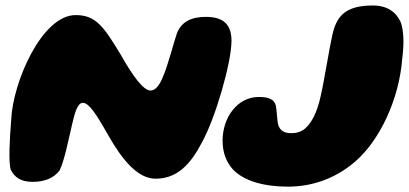

<svg xmlns="http://www.w3.org/2000/svg" viewBox="-20 -639 1491 700"><path d="M1030 41.5C1114.5 41.5 1201.5 14 1275.5 -50.5C1364 -127 1435 -276 1446.5 -425C1454 -483.5 1451.5 -527 1441.5 -557C1424.5 -595.5 1391.5 -619 1339 -619C1234.5 -619 1206.5 -575.5 1192 -513C1181 -466 1163.5 -351.5 1149 -288C1135.5 -227 1115.5 -191 1093 -171C1078.5 -159 1064.5 -153.5 1040.5 -153.5C1010.5 -153.5 995 -168.5 992 -196C989 -219.5 989 -236.5 985.5 -255C979 -275.5 963 -285.5 923.5 -285.5C844 -285.5 791.5 -209 791.5 -126.5C791.5 -83.5 804.5 -49 828.5 -22C869 21.5 944 41.5 1030 41.5ZM99 24C141.5 24 174.5 11.5 197 -17C215 -54 229 -126.5 242.5 -184C252 -225.5 262 -264 282 -264C303.5 -264 328.5 -227.5 374 -147C426 -55.5 482 12.5 547.5 12.5C626 12.5 674.5 -40.5 714.5 -116.5C765.5 -207 824 -411.5 824 -490C824 -546.5 798 -577.5 730.5 -577.5C676 -577.5 640 -558.5 624.5 -516C614.5 -488.5 593.5 -403.5 573.5 -357.5C560 -325 545.5 -309 529 -309C503 -309 465 -360 419 -441.5C358 -542.5 329 -584 256 -584C131 -584 26.5 -336 21 -204C15 -133 10.5 -43.5 19.5 -20C33 7.5 56 24 99 24Z"/></svg>

Font: Gluten
Style: Bold Italic
Weight: 700
Italic angle: -13°
Designer: Tyler Finck
Foundry: Etcetera Type Company
Version: Version 0.920